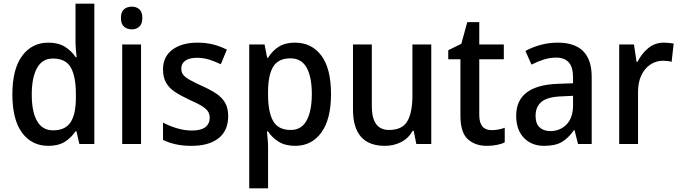

<svg xmlns="http://www.w3.org/2000/svg" viewBox="-20 -780 3684 1040"><path d="M242 10Q152 10 99.5 -61Q47 -132 47 -269Q47 -406 100 -477.5Q153 -549 242 -549Q295 -549 331 -527Q367 -505 390 -470H395Q393 -488 391 -512Q389 -536 389 -555V-760H491V0H410L394 -69H389Q366 -34 331 -12Q296 10 242 10ZM267 -74Q334 -74 362.5 -118Q391 -162 391 -250V-271Q391 -366 363.5 -414.5Q336 -463 266 -463Q209 -463 180.5 -411.5Q152 -360 152 -268Q152 -174 181 -124Q210 -74 267 -74Z M694 -744Q719 -744 735 -729.5Q751 -715 751 -683Q751 -651 735 -636Q719 -621 694 -621Q668 -621 651.5 -636Q635 -651 635 -683Q635 -715 651.5 -729.5Q668 -744 694 -744ZM744 -539V0H642V-539Z M1216 -151Q1216 -72 1163.5 -31Q1111 10 1018 10Q969 10 931.5 1.5Q894 -7 863 -22V-116Q894 -99 936 -86Q978 -73 1019 -73Q1069 -73 1092.5 -91.5Q1116 -110 1116 -142Q1116 -161 1107 -175.5Q1098 -190 1074.5 -205Q1051 -220 1005 -240Q960 -261 928 -282Q896 -303 879.5 -332Q863 -361 863 -405Q863 -473 914 -511Q965 -549 1050 -549Q1094 -549 1133 -539.5Q1172 -530 1209 -511L1176 -432Q1145 -447 1113.5 -457Q1082 -467 1047 -467Q1006 -467 984 -451.5Q962 -436 962 -409Q962 -389 972 -375.5Q982 -362 1006.5 -348Q1031 -334 1075 -314Q1118 -295 1150 -274Q1182 -253 1199 -224Q1216 -195 1216 -151Z M1578 -549Q1668 -549 1720.5 -479Q1773 -409 1773 -270Q1773 -134 1720.5 -62Q1668 10 1579 10Q1526 10 1490 -12Q1454 -34 1432 -68H1426Q1428 -48 1430 -25.5Q1432 -3 1432 14V240H1330V-539H1413L1427 -467H1432Q1455 -505 1490 -527Q1525 -549 1578 -549ZM1553 -464Q1489 -464 1461 -420.5Q1433 -377 1432 -287V-268Q1432 -173 1459.5 -124.5Q1487 -76 1555 -76Q1613 -76 1641 -127.5Q1669 -179 1669 -271Q1669 -363 1641 -413.5Q1613 -464 1553 -464Z M2316 -539V0H2235L2221 -71H2215Q2192 -30 2152 -10Q2112 10 2065 10Q1892 10 1892 -187V-539H1994V-205Q1994 -76 2087 -76Q2159 -76 2186.5 -123.5Q2214 -171 2214 -263V-539Z M2643 -75Q2661 -75 2680 -78.5Q2699 -82 2714 -88V-9Q2697 0 2671 5Q2645 10 2617 10Q2554 10 2514 -26Q2474 -62 2474 -154V-459H2408V-508L2479 -543L2511 -660H2576V-539H2709V-459H2576V-157Q2576 -75 2643 -75Z M3001 -549Q3185 -549 3185 -364V0H3111L3092 -75H3089Q3058 -31 3022.5 -10.5Q2987 10 2928 10Q2859 10 2817.5 -33.5Q2776 -77 2776 -153Q2776 -318 3002 -326L3084 -329V-360Q3084 -417 3060.5 -442.5Q3037 -468 2993 -468Q2958 -468 2925 -457.5Q2892 -447 2859 -430L2826 -504Q2862 -524 2907 -536.5Q2952 -549 3001 -549ZM3021 -258Q2944 -255 2912.5 -228Q2881 -201 2881 -153Q2881 -110 2903 -90Q2925 -70 2961 -70Q3014 -70 3049 -106Q3084 -142 3084 -211V-261Z M3576 -549Q3589 -549 3603 -547.5Q3617 -546 3629 -544L3618 -445Q3608 -448 3595 -449.5Q3582 -451 3571 -451Q3534 -451 3503 -430.5Q3472 -410 3454 -372Q3436 -334 3436 -282V0H3334V-539H3414L3428 -445H3433Q3455 -489 3491 -519Q3527 -549 3576 -549Z"/></svg>

Font: Noto Sans Kannada SemiCondensed Medium
Style: Regular
Weight: 500
Width: 4
Designer: Jelle Bosma - Monotype Design Team
Foundry: Monotype Imaging Inc.
Version: Version 2.005; ttfautohint (v1.8.4.7-5d5b)